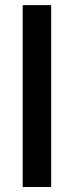

<svg xmlns="http://www.w3.org/2000/svg" viewBox="-20 -748 295 768"><path d="M184.6 -727.5H70.8V0H184.6Z"/></svg>

Font: Raveo Medium
Style: Regular
Weight: 500
Designer: Jakub Foglar, Rasmus Andersson (Inter)
Foundry: Jakubfoglar.com
Version: Version 1.100;Glyphs 3.2.3 (3260)